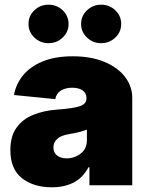

<svg xmlns="http://www.w3.org/2000/svg" viewBox="-20 -794 637 823"><path d="M202.1 8.8Q123.5 8.8 74 -30.3Q24.4 -69.3 24.4 -150.4Q24.4 -210.4 51 -247.1Q77.6 -283.7 123 -302Q168.5 -320.3 224.6 -324.2Q293 -329.1 321.8 -338.6Q350.6 -348.1 350.6 -372.1V-374Q350.6 -395 334 -406.5Q317.4 -418 289.1 -418Q261.2 -418 241.5 -406Q221.7 -394 216.8 -369.1L40 -386.7Q47.9 -432.6 78.1 -470.2Q108.4 -507.8 161.9 -530.3Q215.3 -552.7 292 -552.7Q369.6 -552.7 427 -529.1Q484.4 -505.4 515.6 -464.8Q546.9 -424.3 546.9 -374V0H363.3V-77.1H359.4Q334.5 -31.2 294.9 -11.2Q255.4 8.8 202.1 8.8ZM265.6 -115.2Q298.8 -115.2 325.7 -135.7Q352.5 -156.2 352.5 -193.4V-238.3Q322.3 -226.6 274.4 -218.8Q240.2 -213.4 224.6 -198.2Q209 -183.1 209 -162.1Q209 -139.2 224.9 -127.2Q240.7 -115.2 265.6 -115.2ZM188 -608.9Q152.3 -608.9 127.2 -633.1Q102.1 -657.2 102.1 -691.4Q102.1 -725.6 127.2 -749.8Q152.3 -773.9 188 -773.9Q223.6 -773.9 248.8 -749.8Q273.9 -725.6 273.9 -691.4Q273.9 -657.2 248.8 -633.1Q223.6 -608.9 188 -608.9ZM413.6 -608.9Q377.9 -608.9 352.8 -633.1Q327.6 -657.2 327.6 -691.4Q327.6 -725.6 352.8 -749.8Q377.9 -773.9 413.6 -773.9Q449.2 -773.9 474.4 -749.8Q499.5 -725.6 499.5 -691.4Q499.5 -657.2 474.4 -633.1Q449.2 -608.9 413.6 -608.9Z"/></svg>

Font: Inter Black
Style: Regular
Weight: 900
Designer: Rasmus Andersson
Foundry: rsms
Version: Version 4.000;git-a52131595